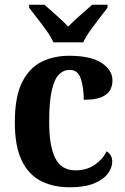

<svg xmlns="http://www.w3.org/2000/svg" viewBox="-20 -786 533 816"><path d="M276 10Q207 10 154.5 -16.5Q102 -43 72.5 -103.5Q43 -164 43 -266Q43 -374 73.5 -435.5Q104 -497 156 -523Q208 -549 273 -549Q366 -549 412 -518.5Q458 -488 458 -444Q458 -422 448 -403.5Q438 -385 412 -373.5Q386 -362 336 -362Q336 -413 323.5 -451Q311 -489 277 -489Q250 -489 230.5 -469.5Q211 -450 200 -401.5Q189 -353 189 -267Q189 -165 215 -113.5Q241 -62 301 -62Q348 -62 382.5 -85.5Q417 -109 433 -143Q457 -128 457 -99Q457 -74 439 -49Q421 -24 381 -7Q341 10 276 10ZM207 -606Q197 -629 178 -655.5Q159 -682 138.5 -708Q118 -734 104 -753V-766H169Q189 -748 219 -721.5Q249 -695 270 -673Q291 -695 321.5 -721.5Q352 -748 372 -766H437V-753Q422 -734 402 -708Q382 -682 363 -655.5Q344 -629 334 -606Z"/></svg>

Font: Noto Serif Tamil SemiCondensed
Style: Bold Italic
Weight: 700
Width: 4
Italic angle: -12°
Designer: Indian Type Foundry, Tom Grace, and the Monotype Design Team
Foundry: Monotype Imaging Inc.
Version: Version 2.003; ttfautohint (v1.8.4.7-5d5b)